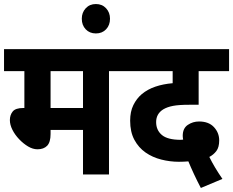

<svg xmlns="http://www.w3.org/2000/svg" viewBox="-20 -866 1157 953"><path d="M521 -513V0H392V-221H231V-201Q231 -160 214 -142.5Q197 -125 166 -125Q143 -125 119.5 -139Q96 -153 75 -175Q54 -197 41.5 -222Q29 -247 29 -270Q29 -295 43 -312.5Q57 -330 96 -330H101V-513H0V-622H607V-513ZM392 -513H231V-330H392Z M386 -773Q386 -804 405.5 -825Q425 -846 456 -846Q487 -846 506.5 -825Q526 -804 526 -773Q526 -741 506.5 -720.5Q487 -700 456 -700Q425 -700 405.5 -720.5Q386 -741 386 -773Z M977 67Q959 33 942.5 -2.5Q926 -38 915 -65Q893 -63 868 -63Q824 -63 780.5 -74Q737 -85 702.5 -109Q668 -133 647 -172Q626 -211 626 -267Q626 -312 642 -344.5Q658 -377 684 -399Q713 -423 751.5 -436Q790 -449 837 -453V-513H593V-622H1117V-513H966V-346H919Q868 -346 839 -340.5Q810 -335 790 -323Q755 -301 755 -260Q755 -220 783.5 -196Q812 -172 877 -172Q883 -172 889 -173Q887 -184 887 -192Q887 -229 912 -246Q937 -263 968 -263Q1016 -263 1042 -235Q1068 -207 1068 -169Q1068 -135 1054 -116.5Q1040 -98 1019 -87Q1044 -36 1084 22Z"/></svg>

Font: Noto Sans SemiCondensed
Style: Bold
Weight: 700
Width: 4
Designer: Monotype Design Team
Foundry: Monotype Imaging Inc.
Version: Version 2.013; ttfautohint (v1.8.4.7-5d5b)